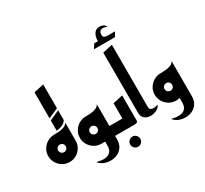

<svg xmlns="http://www.w3.org/2000/svg" viewBox="-228 -1359 2039 1908"><g transform="rotate(-30 792.0 -405.0)"><path d="M182 0Q139 0 103.5 -21Q68 -42 46.5 -78Q25 -114 25 -157Q25 -200 46.5 -235.5Q68 -271 103.5 -292Q139 -313 182 -313Q184 -313 187 -313Q206 -313 236.5 -315Q267 -317 296 -327.5Q325 -338 338 -363V-157Q338 -113 317 -77.5Q296 -42 260.5 -21Q225 0 182 0ZM224 -476V-775L338 -800V-527ZM224 -335V-452L338 -503V-391Q324 -366 290.5 -351Q257 -336 224 -335ZM182 -113Q200 -113 212.5 -125.5Q225 -138 225 -157Q225 -175 212.5 -187.5Q200 -200 182 -200Q164 -200 151 -187.5Q138 -175 138 -157Q138 -138 151 -125.5Q164 -113 182 -113Z M543 0Q500 -1 465 -22Q430 -43 409 -78.5Q388 -114 388 -157Q388 -200 409.5 -235.5Q431 -271 466.5 -292Q502 -313 545 -313Q547 -313 550 -313Q569 -313 599.5 -315Q630 -317 659 -327.5Q688 -338 701 -363V-113H783V0H701V35Q701 91 677.5 125.5Q654 160 617.5 176Q581 192 540 191.5Q499 191 464 175.5Q429 160 409 132Q466 147 501.5 143.5Q537 140 555.5 124.5Q574 109 580.5 89Q587 69 587 52V0H545ZM545 -113Q563 -113 575.5 -125.5Q588 -138 588 -157Q588 -175 575.5 -187.5Q563 -200 545 -200Q527 -200 514 -187.5Q501 -175 501 -157Q501 -138 514 -125.5Q527 -113 545 -113Z M846 208Q822 208 805 191Q788 174 788 150Q788 126 805 109Q822 92 846 92Q870 92 887 109Q904 126 904 150Q904 174 887 191Q870 208 846 208Z M743 0V-113H850V-288L963 -313V-23Q963 -11 953 -6Q943 -1 933 -0.5Q923 0 923 0Z M950 -850 980 -900H1023Q1023 -926 1029 -949Q1037 -979 1056 -998.5Q1075 -1018 1114 -1018Q1128 -1018 1147.5 -1009.5Q1167 -1001 1177 -978Q1171 -981 1151 -986Q1131 -991 1117 -987Q1101 -983 1094.5 -973Q1088 -963 1086.5 -953.5Q1085 -944 1085 -940Q1085 -939 1085 -939Q1085 -911 1104 -905.5Q1123 -900 1141 -900H1220L1190 -850Z M1221 -58Q1215 -36 1192 -20Q1169 -4 1139 2Q1109 8 1080 1.5Q1051 -5 1032 -26.5Q1013 -48 1013 -87V-775L1126 -800V-87Q1126 -67 1137 -58Q1148 -49 1164.5 -48Q1181 -47 1196.5 -50.5Q1212 -54 1221 -58Z M1267 132Q1324 147 1359.5 143.5Q1395 140 1413.5 124.5Q1432 109 1438.5 89Q1445 69 1445 52V-6Q1425 0 1403 0Q1360 0 1324.5 -21Q1289 -42 1267.5 -78Q1246 -114 1246 -157Q1246 -200 1267.5 -235.5Q1289 -271 1324.5 -292Q1360 -313 1403 -313Q1405 -313 1408 -313Q1427 -313 1457.5 -315Q1488 -317 1517 -327.5Q1546 -338 1559 -363V35Q1559 91 1535.5 125.5Q1512 160 1475.5 176Q1439 192 1398 191.5Q1357 191 1322 175.5Q1287 160 1267 132ZM1403 -113Q1421 -113 1433.5 -125.5Q1446 -138 1446 -157Q1446 -175 1433.5 -187.5Q1421 -200 1403 -200Q1385 -200 1372 -187.5Q1359 -175 1359 -157Q1359 -138 1372 -125.5Q1385 -113 1403 -113Z"/></g></svg>

Font: Reem Kufi Medium
Style: Regular
Weight: 500
Designer: Khaled Hosny
Version: Version 1.001